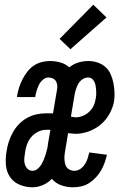

<svg xmlns="http://www.w3.org/2000/svg" viewBox="-20 -787 540 815"><path d="M290 8Q264 8 240 -0.5Q216 -9 200 -28Q184 -11 162 -1.5Q140 8 118 8Q89 8 63 -3Q37 -14 22 -36.5Q7 -59 5 -88Q3 -117 8 -146Q11 -166 17.5 -186Q24 -206 34.5 -225Q45 -244 60.5 -260Q76 -276 95 -286.5Q114 -297 134.5 -301.5Q155 -306 175 -306H205L222 -406Q224 -416 223 -425.5Q222 -435 217 -443Q212 -451 203.5 -454.5Q195 -458 185 -458Q173 -458 162 -448.5Q151 -439 145.5 -427.5Q140 -416 136 -403.5Q132 -391 130 -379V-375H52L53 -383Q56 -400 61.5 -417Q67 -434 75.5 -450.5Q84 -467 95.5 -482Q107 -497 122 -507.5Q137 -518 155 -523Q173 -528 191 -528Q214 -528 236 -522Q258 -516 274 -501Q291 -515 312 -521.5Q333 -528 354 -528Q374 -528 393 -522Q412 -516 426.5 -503.5Q441 -491 449 -473.5Q457 -456 461 -436.5Q465 -417 466 -397Q467 -377 464 -356Q459 -329 444 -302.5Q429 -276 406.5 -257.5Q384 -239 356 -229Q328 -219 301 -219Q293 -219 285 -220Q277 -221 269 -222L255 -137Q253 -124 253.5 -111Q254 -98 258 -86.5Q262 -75 272.5 -68.5Q283 -62 296 -62Q309 -62 321 -70Q333 -78 340.5 -90Q348 -102 352 -114.5Q356 -127 359 -140L434 -130Q430 -113 424 -96Q418 -79 409 -63.5Q400 -48 387 -34Q374 -20 358.5 -10Q343 0 325 4Q307 8 290 8ZM302 -289Q316 -289 331 -295Q346 -301 358 -312Q370 -323 377 -337.5Q384 -352 386 -367Q389 -381 388.5 -395Q388 -409 386 -422.5Q384 -436 376 -447Q368 -458 354 -458Q342 -458 331 -451Q320 -444 313.5 -433Q307 -422 303 -410Q299 -398 297 -387L281 -292Q286 -291 291 -290Q296 -289 302 -289ZM118 -62Q130 -62 140 -70.5Q150 -79 156 -89.5Q162 -100 166.5 -111Q171 -122 174.5 -133.5Q178 -145 180.5 -156.5Q183 -168 184 -179L194 -236H175Q158 -236 141 -227.5Q124 -219 112 -204.5Q100 -190 94 -172.5Q88 -155 86 -138Q84 -126 83 -113.5Q82 -101 85.5 -89.5Q89 -78 97.5 -70Q106 -62 118 -62ZM279 -578 233 -622 376 -767 432 -713Z"/></svg>

Font: Iosevka Custom
Style: Italic
Weight: 400
Italic angle: -9°
Monospace: yes
Designer: Belleve Invis
Foundry: Belleve Invis
Version: Version 30.3.3; ttfautohint (v1.8.3)